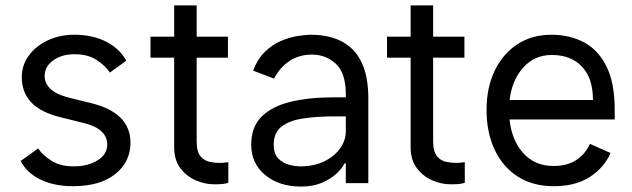

<svg xmlns="http://www.w3.org/2000/svg" viewBox="-20 -682 2352 715"><path d="M61.1 -394.9Q61.1 -438.9 87 -474.6Q112.9 -510.3 157.3 -531.4Q201.7 -552.6 257.1 -552.6Q326.3 -552.6 376.6 -526.1Q426.8 -499.6 450.3 -456L389.2 -411.9Q372.2 -437.5 339.7 -458.8Q307.2 -480.1 257.1 -480.1Q210.2 -480.1 178.3 -457.2Q146.3 -434.3 146.3 -399.1Q146.3 -371.4 168.3 -350.7Q190.3 -329.9 237.2 -318.2L318.2 -298.3Q465.9 -262.4 465.9 -150.6Q465.9 -79.2 409.3 -33.9Q352.6 11.4 251.4 11.4Q182.2 11.4 131.2 -13.1Q80.3 -37.6 56.8 -82.4L122.2 -129.3Q138.1 -104.8 171.2 -83.6Q204.2 -62.5 254.3 -62.5Q307.5 -62.5 343.4 -84.9Q379.3 -107.2 379.3 -143.5Q379.3 -201.3 295.5 -223L204.5 -245.7Q131 -263.8 96.1 -301.1Q61.1 -338.4 61.1 -394.9Z M828.8 -545.5V-467.3H712.4V-156.2Q712.4 -116.5 727.1 -99.6Q741.8 -82.7 761.9 -79Q782 -75.3 797.6 -75.3Q808.2 -75.3 813.9 -76.2Q819.6 -77.1 830.3 -78.1V-1.4Q819.6 1.8 810.7 3Q801.8 4.3 776.3 4.3Q743.6 4.3 709.3 -10.3Q675.1 -24.9 651.8 -55.4Q628.6 -85.9 628.6 -133.5V-467.3H540.5V-545.5H628.6V-661.9H712.4V-545.5Z M1267.8 0V-73.9H1263.5Q1255 -56.1 1233.5 -35.9Q1212 -15.6 1178.8 -1.4Q1145.6 12.8 1101.6 12.8Q1019.5 12.8 967.5 -30.2Q915.5 -73.2 915.5 -143.5Q915.5 -208.8 953.8 -247.3Q992.2 -285.9 1061.4 -302.7Q1130.7 -319.6 1223.7 -319.6H1267.8V-329.5Q1267.8 -410.5 1230.6 -444.6Q1193.5 -478.7 1141.3 -478.7Q1093.4 -478.7 1057.2 -454.2Q1021 -429.7 1000.7 -389.2L922.6 -419Q938.9 -462.4 966.1 -488.8Q993.3 -515.3 1024.9 -528.9Q1056.5 -542.6 1086.8 -547.6Q1117.2 -552.6 1139.9 -552.6Q1181.1 -552.6 1218.9 -541.5Q1256.7 -530.5 1286.8 -504.1Q1316.8 -477.6 1334.2 -431.3Q1351.6 -384.9 1351.6 -313.9V0ZM1267.8 -248.6H1223.7Q1159.8 -248.6 1109 -240.9Q1058.2 -233.3 1028.8 -210.8Q999.3 -188.2 999.3 -143.5Q999.3 -109.4 1016.2 -92Q1033 -74.6 1056.3 -68.5Q1079.5 -62.5 1098.7 -62.5Q1149.1 -62.5 1187.1 -81Q1225.1 -99.4 1246.4 -129.3Q1267.8 -159.1 1267.8 -193.2Z M1709.5 -545.5V-467.3H1593V-156.2Q1593 -116.5 1607.8 -99.6Q1622.5 -82.7 1642.6 -79Q1662.6 -75.3 1678.3 -75.3Q1688.9 -75.3 1694.6 -76.2Q1700.3 -77.1 1710.9 -78.1V-1.4Q1700.3 1.8 1691.4 3Q1682.5 4.3 1657 4.3Q1624.3 4.3 1590 -10.3Q1555.8 -24.9 1532.5 -55.4Q1509.2 -85.9 1509.2 -133.5V-467.3H1421.2V-545.5H1509.2V-661.9H1593V-545.5Z M2041.9 11.4Q1963.8 11.4 1907.8 -24.7Q1851.9 -60.7 1821.9 -124.8Q1791.9 -188.9 1791.9 -272.7Q1791.9 -354.4 1821.7 -417.6Q1851.6 -480.8 1905.9 -516.7Q1960.2 -552.6 2033.4 -552.6Q2101.6 -552.6 2154.8 -524.3Q2208.1 -496.1 2238.6 -434.5Q2269.2 -372.9 2269.2 -272.7V-237.2H1877.5Q1885.7 -159.1 1928.8 -111.5Q1971.9 -63.9 2041.9 -63.9Q2092 -63.9 2125.9 -85.9Q2159.8 -108 2176.8 -146.3L2253.6 -112.2Q2230.1 -57.9 2177 -23.3Q2123.9 11.4 2041.9 11.4ZM2034.8 -477.3Q1970.9 -477.3 1928.8 -430.8Q1886.7 -384.2 1877.8 -309.7H2188.2Q2188.2 -390.6 2147.2 -433.9Q2106.2 -477.3 2034.8 -477.3Z"/></svg>

Font: Interface
Style: Regular
Weight: 400
Designer: Rasmus Andersson
Foundry: rsms
Version: Version 1.8